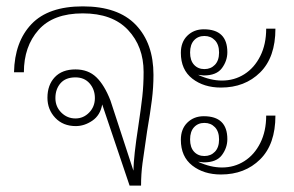

<svg xmlns="http://www.w3.org/2000/svg" viewBox="-20 -583 923 603"><path d="M301 -255Q295 -221 270 -204Q245 -187 218 -187Q178 -187 153.5 -213Q129 -239 129 -276Q129 -316 152 -340.5Q175 -365 217 -365Q257 -365 282.5 -340.5Q308 -316 327 -267L399 -47Q400 -94 414 -184Q423 -244 427 -280Q431 -316 431 -357Q431 -437 382 -489Q333 -541 240 -541Q147 -541 101 -489Q55 -437 55 -356H24Q26 -452 79 -507.5Q132 -563 240 -563Q351 -563 406.5 -505Q462 -447 462 -348Q462 -309 457 -269Q452 -229 442 -171Q432 -104 427.5 -70Q423 -36 423 0H387ZM278 -275Q278 -302 261.5 -321Q245 -340 217 -340Q186 -340 170 -321.5Q154 -303 154 -275Q154 -248 172.5 -229.5Q191 -211 217 -211Q242 -211 260 -229.5Q278 -248 278 -275Z M620 -491Q694 -491 694 -419Q694 -392 677 -369Q660 -346 620 -346Q618 -346 602 -348Q641 -330 677 -330Q716 -330 747.5 -350Q779 -370 797.5 -407Q816 -444 816 -493H845Q845 -403 797 -355.5Q749 -308 674 -308Q620 -308 584 -336Q548 -364 548 -417Q548 -451 568.5 -471Q589 -491 620 -491ZM622 -366Q642 -366 655 -379.5Q668 -393 668 -418Q668 -443 655 -456.5Q642 -470 622 -470Q602 -470 589.5 -456.5Q577 -443 577 -418Q577 -393 589.5 -379.5Q602 -366 622 -366ZM620 -218Q694 -218 694 -146Q694 -119 677 -96Q660 -73 620 -73Q618 -73 602 -75Q641 -57 677 -57Q716 -57 747.5 -77Q779 -97 797.5 -134Q816 -171 816 -220H845Q845 -130 797 -82.5Q749 -35 674 -35Q620 -35 584 -63Q548 -91 548 -144Q548 -178 568.5 -198Q589 -218 620 -218ZM622 -93Q642 -93 655 -106.5Q668 -120 668 -145Q668 -170 655 -183.5Q642 -197 622 -197Q602 -197 589.5 -183.5Q577 -170 577 -145Q577 -120 589.5 -106.5Q602 -93 622 -93Z"/></svg>

Font: Taviraj Thin
Style: Regular
Weight: 250
Designer: Katatrad Team
Foundry: CadsonDemak
Version: Version 1.001